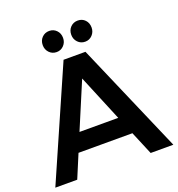

<svg xmlns="http://www.w3.org/2000/svg" viewBox="-156 -1018 1060 1145"><g transform="rotate(-20 373.5 -445.5)"><path d="M604 0 542 -148H200L138 0H-1L306 -700H445L748 0ZM248 -263H494L372 -557ZM348 -824Q348 -796 329.5 -776.5Q311 -757 284 -757Q256 -757 237.5 -776.5Q219 -796 219 -824Q219 -853 237.5 -872Q256 -891 284 -891Q311 -891 329.5 -872Q348 -853 348 -824ZM529 -824Q529 -796 510.5 -776.5Q492 -757 465 -757Q437 -757 418.5 -776.5Q400 -796 400 -824Q400 -853 418.5 -872Q437 -891 465 -891Q493 -891 511 -872Q529 -853 529 -824Z"/></g></svg>

Font: Montserrat arm2 Medium
Style: Regular
Weight: 500
Designer: Julieta Ulanovsky
Foundry: Julieta Ulanovsky
Version: Version 6.000